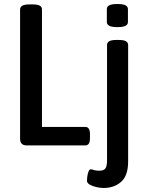

<svg xmlns="http://www.w3.org/2000/svg" viewBox="-20 -724 729 956"><path d="M113 0Q80 0 80 -33V-677Q80 -689 91 -695.5Q102 -702 127 -702H143Q168 -702 178.5 -695.5Q189 -689 189 -677V-92H405Q428 -92 428 -56V-36Q428 0 405 0ZM496 212Q479 212 459.5 207.5Q440 203 426.5 195Q413 187 413 176Q413 170 414.5 156.5Q416 143 420.5 131Q425 119 432 119Q438 119 447 122.5Q456 126 475 126Q497 126 505 114.5Q513 103 513 72V-500Q513 -512 523.5 -518.5Q534 -525 559 -525H572Q597 -525 607.5 -518.5Q618 -512 618 -500V79Q618 151 583 181.5Q548 212 496 212ZM565 -589Q536 -589 524 -595.5Q512 -602 512 -614V-679Q512 -691 524 -697.5Q536 -704 565 -704Q593 -704 605 -697.5Q617 -691 617 -679V-614Q617 -602 605 -595.5Q593 -589 565 -589Z"/></svg>

Font: Asap Semi Condensed Medium
Style: Regular
Weight: 500
Width: 4
Designer: Pablo Cosgaya
Foundry: Omnibus-Type
Version: Version 3.001; ttfautohint (v1.8.4.7-5d5b)